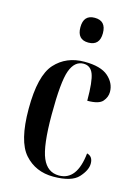

<svg xmlns="http://www.w3.org/2000/svg" viewBox="-117 -823 650 898"><g transform="rotate(15 208.0 -374.0)"><path d="M232 10Q320 10 353 -26Q386 -62 386 -94Q386 -129 357 -136Q343 -2 256 -2Q200 -2 175 -60Q150 -118 150 -268Q150 -428 170 -482.5Q190 -537 233 -537Q267 -537 280.5 -502.5Q294 -468 294 -374Q350 -374 368 -395Q386 -416 386 -441Q386 -484 350 -515.5Q314 -547 235 -547Q147 -547 93 -487.5Q39 -428 39 -267Q39 -110 92.5 -50Q146 10 232 10ZM228 -638Q283 -638 283 -698Q283 -758 228 -758Q174 -758 174 -698Q174 -638 228 -638Z"/></g></svg>

Font: Noto Serif Display Condensed Semi
Style: Regular
Weight: 600
Width: 3
Designer: Monotype Design Team
Foundry: Monotype Imaging Inc.
Version: Version 1.900